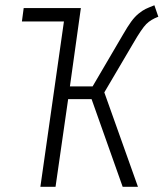

<svg xmlns="http://www.w3.org/2000/svg" viewBox="-20 -716 627 736"><path d="M586.9 -651.9Q558.1 -641.1 540.8 -623.8Q523.4 -606.4 491.2 -550.8L379.9 -361.8L508.8 0H450.2L331.1 -335.9H241.2L192.9 0H134.8L225.1 -633.8H64L70.8 -685.1H290L248 -384.8H335L451.2 -583Q469.2 -614.3 482.9 -633.1Q496.6 -651.9 511.7 -664.1Q526.9 -676.3 538.1 -681.6Q549.3 -687 571.8 -695.8Z"/></svg>

Font: Fira Sans Compressed Light
Style: Italic
Weight: 300
Width: 3
Italic angle: -8°
Designer: Carrois Corporate & Edenspiekermann AG
Foundry: Carrois Corporate GbR & Edenspiekermann AG
Version: Version 4.203;PS 004.203;hotconv 1.0.88;makeotf.lib2.5.64775